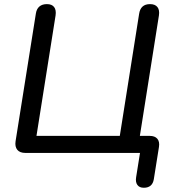

<svg xmlns="http://www.w3.org/2000/svg" viewBox="-20 -732 837 919"><path d="M631.6 116 650.1 0H101.9Q75.1 0 62.9 -14.8Q50.6 -29.7 54.5 -55.8L151.7 -667.1Q155 -689.3 168.5 -700.8Q182 -712.3 204.5 -712.3Q228.3 -712.3 239.1 -698.2Q249.8 -684.2 246 -658.1L154.6 -81.6H553.4L645.8 -665.2Q652.6 -712.3 698 -712.3Q722.4 -712.3 733.5 -698.2Q744.6 -684.2 740.7 -658.1L646.7 -64.2L615.1 -81.6H696.6Q721.5 -81.6 733.2 -67.7Q744.8 -53.8 740.9 -28.9L716.3 125.6Q709.6 166.7 668.3 166.7Q647.3 166.7 637.5 153.1Q627.7 139.5 631.6 116Z"/></svg>

Font: SN Pro Thin
Style: Italic
Weight: 200
Italic angle: -9°
Designer: Tobias Whetton
Foundry: Supernotes
Version: Version 1.003;Glyphs 3.3 (3324)